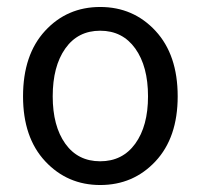

<svg xmlns="http://www.w3.org/2000/svg" viewBox="-20 -518 575 550"><path d="M267 12Q173 12 109.5 -56Q46 -124 46 -242Q46 -361 109 -429.5Q172 -498 267 -498Q362 -498 425.5 -429.5Q489 -361 489 -242Q489 -124 425.5 -56Q362 12 267 12ZM404 -242Q404 -328 367.5 -379Q331 -430 267 -430Q203 -430 167 -379Q131 -328 131 -242Q131 -157 167 -106.5Q203 -56 267 -56Q331 -56 367.5 -106.5Q404 -157 404 -242Z"/></svg>

Font: Toshiba Sans
Style: Regular
Weight: 400
Designer: Paul D. Hunt
Foundry: Toshiba Corporation
Version: Version 2.020;PS 2.0;hotconv 1.0.86;makeotf.lib2.5.63406